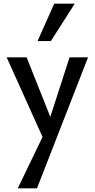

<svg xmlns="http://www.w3.org/2000/svg" viewBox="-20 -729 512 1038"><path d="M226 47 16 -419H124L266 -62ZM356 -419H456L180 289H76L231 -32ZM183 -507 273 -709H384L255 -507Z"/></svg>

Font: Ysabeau Office SemiBold
Style: Regular
Weight: 600
Designer: Christian Thalmann (Catharsis Fonts)
Version: Version 2.001;gftools[0.9.30]; featfreeze: tnum,lnum,ss02